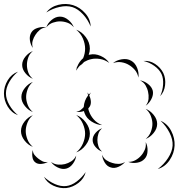

<svg xmlns="http://www.w3.org/2000/svg" viewBox="-106 -833 902 970"><path d="M128 -770Q150 -799 188.5 -808.5Q227 -818 263 -807Q298 -796 324.5 -766Q351 -736 352 -699Q338 -734 313 -761Q288 -788 260 -797Q231 -806 195 -798Q159 -790 128 -770ZM128 -695Q135 -716 155 -732.5Q175 -749 197 -749Q219 -749 239 -732.5Q259 -716 267 -695Q253 -712 234 -718.5Q215 -725 197 -725Q180 -725 161 -718.5Q142 -712 128 -695ZM60 -591Q48 -607 45 -630Q42 -653 53 -670Q63 -686 86 -692.5Q109 -699 128 -695Q108 -693 94.5 -681.5Q81 -670 73 -657Q64 -644 59 -627Q54 -610 60 -591ZM279 -476Q280 -485 283 -494Q281 -493 279 -492Q282 -494 284 -496Q294 -522 314 -539Q324 -563 324 -587Q324 -612 313 -638Q302 -664 279 -683Q307 -673 327.5 -645.5Q348 -618 348 -587Q348 -572 342 -556Q345 -557 348 -557Q374 -563 402.5 -550.5Q431 -538 446 -515Q424 -531 399.5 -535Q375 -539 354 -534Q336 -530 319 -520Q309 -508 296 -500Q286 -489 279 -476ZM60 -435Q39 -443 22.5 -463Q6 -483 6 -505Q6 -527 22.5 -547Q39 -567 60 -575Q43 -561 36.5 -542Q30 -523 30 -505Q30 -487 36.5 -468Q43 -449 60 -435ZM465 -514Q482 -529 509.5 -533.5Q537 -538 557 -526Q577 -515 587 -489.5Q597 -464 593 -441Q589 -464 575 -480Q561 -496 545 -505Q529 -515 507.5 -518.5Q486 -522 465 -514ZM619 -525Q650 -528 677.5 -510Q705 -492 719 -464Q732 -436 728 -402.5Q724 -369 703 -347Q716 -375 718 -406Q720 -437 710 -459Q699 -482 674 -500Q649 -518 619 -525ZM-15 -251Q-48 -263 -67 -294.5Q-86 -326 -86 -361Q-86 -396 -67 -427.5Q-48 -459 -15 -471Q-42 -449 -59 -419Q-76 -389 -76 -361Q-76 -333 -59 -303Q-42 -273 -15 -251ZM601 -427Q622 -424 641.5 -409Q661 -394 666 -374Q670 -354 658.5 -332Q647 -310 630 -299Q643 -315 644.5 -334Q646 -353 642 -369Q639 -385 629.5 -401.5Q620 -418 601 -427ZM60 -267Q38 -275 20 -297Q2 -319 2 -343Q2 -367 20 -389Q38 -411 60 -419Q42 -404 34 -383Q26 -362 26 -343Q26 -324 34 -303Q42 -282 60 -267ZM410 -201Q383 -202 356.5 -219Q330 -236 321 -262Q319 -267 318 -272Q298 -265 279 -268Q292 -270 301 -277Q310 -284 317 -292Q319 -325 339 -351Q338 -358 336 -366Q340 -361 343 -355Q348 -361 353 -366Q349 -358 345 -350Q352 -336 353 -320.5Q354 -305 347 -294Q344 -289 340 -285Q341 -277 344 -270Q351 -249 367.5 -230Q384 -211 410 -201ZM630 -283Q652 -275 670 -253Q688 -231 688 -207Q688 -183 670 -161Q652 -139 630 -131Q648 -146 656 -167Q664 -188 664 -207Q664 -226 656 -247Q648 -268 630 -283ZM279 -252Q307 -242 327.5 -214.5Q348 -187 348 -158Q348 -128 327.5 -100.5Q307 -73 279 -63Q302 -82 313 -108Q324 -134 324 -158Q324 -181 313 -207Q302 -233 279 -252ZM60 -91Q36 -100 18 -123Q0 -146 0 -171Q0 -196 18 -219Q36 -242 60 -251Q41 -235 32.5 -213Q24 -191 24 -171Q24 -151 32.5 -129Q41 -107 60 -91ZM705 -223Q740 -208 759 -171.5Q778 -135 776 -97Q774 -58 751 -24Q728 10 691 21Q722 -2 743 -34.5Q764 -67 766 -97Q768 -128 750.5 -162.5Q733 -197 705 -223ZM410 -67Q392 -73 377 -90Q362 -107 362 -126Q362 -145 377 -162Q392 -179 410 -185Q396 -173 391 -157Q386 -141 386 -126Q386 -111 391 -95Q396 -79 410 -67ZM630 -115Q640 -97 639.5 -71.5Q639 -46 625 -31Q611 -15 586.5 -11Q562 -7 542 -15Q563 -15 579.5 -24.5Q596 -34 607 -47Q618 -59 625.5 -76.5Q633 -94 630 -115ZM136 -15Q123 -7 103.5 -5Q84 -3 72 -13Q60 -22 57.5 -41.5Q55 -61 60 -75Q60 -60 69 -49.5Q78 -39 87 -32Q97 -24 109 -18Q121 -12 136 -15ZM526 -15Q514 0 493 9.5Q472 19 454 13Q435 8 423 -12Q411 -32 410 -51Q417 -33 431.5 -23.5Q446 -14 461 -10Q475 -5 492.5 -5Q510 -5 526 -15ZM279 -47Q277 -26 262.5 -6Q248 14 228 19Q208 24 185.5 13Q163 2 152 -15Q168 -3 187 -1.5Q206 0 222 -4Q238 -8 254 -18Q270 -28 279 -47ZM327 36Q319 69 290.5 91Q262 113 229 117Q196 120 163.5 105Q131 90 116 60Q140 83 170.5 96.5Q201 110 228 107Q255 104 281.5 84Q308 64 327 36Z"/></svg>

Font: Rubik Puddles
Style: Regular
Weight: 400
Designer: Hubert and Fischer, NaN
Foundry: Hubert and Fischer, NaN
Version: Version 2.200